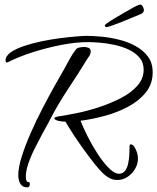

<svg xmlns="http://www.w3.org/2000/svg" viewBox="-20 -761 680 830"><path d="M487 17Q469 17 454.5 9.5Q440 2 427 -10Q409 -27 387 -55Q365 -83 341.5 -115.5Q318 -148 297.5 -179.5Q277 -211 263 -235Q256 -235 247 -236Q238 -237 230 -239Q215 -244 215 -249Q215 -253 221 -255Q227 -257 234 -258Q267 -263 314 -272.5Q361 -282 410.5 -298.5Q460 -315 503.5 -337.5Q547 -360 574 -390.5Q601 -421 601 -460Q601 -491 583 -512Q565 -533 536.5 -546.5Q508 -560 475 -567Q442 -574 411.5 -576.5Q381 -579 360 -579Q308 -579 246 -567Q184 -555 124 -536Q64 -517 18 -494Q17 -493 14.5 -492Q12 -491 10 -491Q4 -491 4 -499Q4 -519 26 -534.5Q48 -550 83.5 -562Q119 -574 160 -582.5Q201 -591 240.5 -596Q280 -601 310.5 -603.5Q341 -606 354 -606Q382 -606 419 -602.5Q456 -599 494.5 -589.5Q533 -580 566 -562Q599 -544 619.5 -516.5Q640 -489 640 -448Q640 -398 610 -361Q580 -324 532.5 -299Q485 -274 430.5 -259.5Q376 -245 328 -239Q339 -211 358.5 -172Q378 -133 402 -96Q426 -59 450.5 -34.5Q475 -10 494 -10Q511 -10 520.5 -22.5Q530 -35 534 -54Q538 -73 539 -91.5Q540 -110 540 -122V-128Q540 -137 545 -137Q554 -137 561 -126Q568 -115 572 -102Q576 -89 576 -82Q578 -57 566 -34.5Q554 -12 533 2.5Q512 17 487 17ZM99 49Q77 49 68 33.5Q59 18 59 -4Q59 -37 74 -84.5Q89 -132 112.5 -185.5Q136 -239 163 -291Q190 -343 214.5 -387Q239 -431 255 -458Q267 -479 280 -503.5Q293 -528 308 -547Q313 -554 325 -556Q337 -558 344 -558Q352 -558 362 -554.5Q372 -551 372 -540V-538Q372 -525 361 -512Q316 -439 271.5 -372Q227 -305 188 -228Q179 -212 163 -182.5Q147 -153 129.5 -118Q112 -83 101 -49.5Q90 -16 92 9Q92 14 94.5 20Q97 26 104 26Q109 26 109 35Q109 40 106.5 44.5Q104 49 99 49ZM442 -644Q433 -644 433 -651Q434 -653 436 -655Q438 -657 439 -658Q454 -669 476.5 -682.5Q499 -696 522 -709Q545 -722 559 -730Q572 -737 578 -739Q584 -741 588 -741Q594 -740 598 -731.5Q602 -723 602 -718Q602 -711 598.5 -707Q595 -703 590 -701Q583 -698 560.5 -688.5Q538 -679 512 -668.5Q486 -658 465.5 -651Q445 -644 442 -644Z"/></svg>

Font: Hurricane
Style: Regular
Weight: 400
Designer: Robert E. Leuschke
Foundry: Robert E. Leuschke
Version: Version 1.010; ttfautohint (v1.8.3)